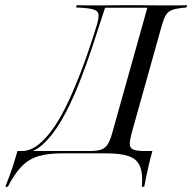

<svg xmlns="http://www.w3.org/2000/svg" viewBox="-101 -591 741 740"><path d="M-80.6 129Q-66.1 92.7 -54.4 58.5Q-42.7 24.2 -33.9 -8.9H243.5Q271.8 -8.9 287.9 -14.1Q304 -19.4 313.7 -34.3Q323.4 -49.2 331.5 -78.2L466.9 -561.3H304Q280.6 -487.9 254.4 -409.3Q228.2 -330.6 198.8 -257.7Q169.4 -184.7 135.5 -126.6Q101.6 -68.5 63.3 -33.9Q25 0.8 -19.4 0.8L-16.9 -8.9Q15.3 -8.9 46.4 -33.1Q77.4 -57.3 107.3 -100.8Q137.1 -144.4 164.9 -204.8Q192.7 -265.3 219.8 -338.3Q246.8 -411.3 271.8 -493.5Q280.6 -521.8 278.6 -535.9Q276.6 -550 256.9 -555.2Q237.1 -560.5 192.7 -562.1L194.4 -571Q204.8 -571 221.4 -570.6Q237.9 -570.2 256 -570.2Q274.2 -570.2 287.9 -570.2Q308.9 -570.2 331.9 -570.6Q354.8 -571 387.9 -571Q410.5 -571 428.6 -571Q446.8 -571 466.9 -570.6Q487.1 -570.2 514.5 -570.2Q551.6 -570.2 580.6 -570.2Q609.7 -570.2 620.2 -571L617.7 -562.1Q584.7 -559.7 566.5 -554Q548.4 -548.4 539.5 -534.7Q530.6 -521 522.6 -492.7L406.5 -78.2Q399.2 -50.8 399.2 -35.9Q399.2 -21 412.1 -14.9Q425 -8.9 455.6 -8.9H486.3Q477.4 22.6 469.8 56.9Q462.1 91.1 454.8 129H446Q450 77.4 438.3 49.6Q426.6 21.8 395.2 10.9Q363.7 0 307.3 0H137.9Q83.9 0 47.2 10.9Q10.5 21.8 -16.9 49.6Q-44.4 77.4 -71 129Z"/></svg>

Font: Playfair 144pt Light
Style: Italic
Weight: 300
Italic angle: -15.6°
Designer: Claus Eggers Sørensen
Foundry: Claus Eggers Sørensen
Version: Version 2.001;gftools[0.9.30]